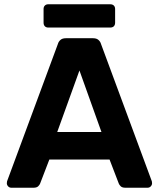

<svg xmlns="http://www.w3.org/2000/svg" viewBox="-20 -879 744 899"><path d="M33 0Q24 0 18 -6.5Q12 -13 12 -21Q12 -26 13 -30L251 -673Q254 -684 263 -692Q272 -700 288 -700H416Q432 -700 441 -692Q450 -684 453 -673L691 -30Q692 -26 692 -21Q692 -13 686 -6.5Q680 0 671 0H567Q552 0 545 -7Q538 -14 536 -20L493 -132H211L168 -20Q166 -14 159 -7Q152 0 137 0ZM248 -261H455L352 -549ZM206 -750Q196 -750 190 -756Q184 -762 184 -773V-837Q184 -847 190 -853Q196 -859 206 -859H496Q507 -859 513 -853Q519 -847 519 -837V-773Q519 -762 513 -756Q507 -750 496 -750Z"/></svg>

Font: Rubik SemiBold
Style: Regular
Weight: 600
Designer: Hubert and Fischer
Foundry: Hubert and Fischer
Version: Version 2.300;gftools[0.9.30]